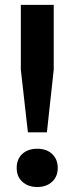

<svg xmlns="http://www.w3.org/2000/svg" viewBox="-20 -760 306 788"><path d="M94.5 -217 65.5 -474V-740H200.5V-474L172.5 -217ZM133 7.5Q95.5 7.5 72 -13.8Q48.5 -35 48.5 -70.5Q48.5 -107 71.5 -128.2Q94.5 -149.5 133 -149.5Q171.5 -149.5 194.2 -127.8Q217 -106 217 -70.5Q217 -35.5 193.8 -14Q170.5 7.5 133 7.5Z"/></svg>

Font: Encode Sans SC SemiCondensed SemiBold
Style: Regular
Weight: 600
Width: 4
Designer: Multiple Designers
Foundry: Impallari Type
Version: Version 3.002